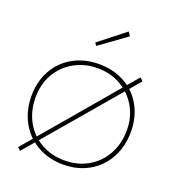

<svg xmlns="http://www.w3.org/2000/svg" viewBox="-136 -844 887 971"><g transform="rotate(20 307.5 -358.5)"><path d="M65 5 526 -538 543 -523 81 19ZM40 -263Q40 -340 74 -401Q108 -462 169 -496Q230 -530 308 -530Q386 -530 447 -496Q508 -462 541.5 -401Q575 -340 575 -263Q575 -184 541.5 -122Q508 -60 447 -25Q386 10 308 10Q231 10 169.5 -25Q108 -60 74 -122Q40 -184 40 -263ZM553 -263Q553 -333 521 -388.5Q489 -444 433.5 -476Q378 -508 308 -508Q238 -508 181.5 -476Q125 -444 93.5 -388.5Q62 -333 62 -263Q62 -190 93.5 -133Q125 -76 181 -44Q237 -12 308 -12Q378 -12 434 -44Q490 -76 521.5 -133.5Q553 -191 553 -263ZM251 -626 391 -736 405 -715 261 -611Z"/></g></svg>

Font: Easer Grotesk Variable
Style: Regular
Weight: 400
Designer: Boardeaser, Bonnie Shaver-Troup, Thomas Jockin
Foundry: Lexend
Version: Version 1.001;Glyphs 3.1.2 (3151)